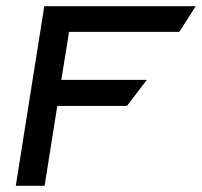

<svg xmlns="http://www.w3.org/2000/svg" viewBox="-20 -600 652 620"><path d="M31 0H124L165 -258H390L454 -342H178L203 -497H559L612 -580H123Z"/></svg>

Font: Charger Pro
Style: ExBdSuExtObl
Weight: 400
Designer: Jasper
Foundry: Cannot Into Space Fonts
Version: Version 1.09